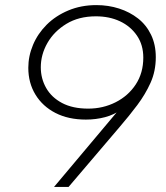

<svg xmlns="http://www.w3.org/2000/svg" viewBox="-20 -733 650 753"><path d="M192 0 455 -313 456 -304Q428 -283 392 -273.5Q356 -264 317 -264Q248 -264 197.5 -290Q147 -316 119 -362Q91 -408 91 -467Q91 -513 109.5 -557Q128 -601 163 -636Q198 -671 248 -692Q298 -713 358 -713Q405 -713 447 -699.5Q489 -686 521.5 -660.5Q554 -635 572.5 -596.5Q591 -558 591 -509Q591 -454 570.5 -408.5Q550 -363 518.5 -321Q487 -279 450 -236L249 0ZM326 -307Q384 -307 433.5 -332Q483 -357 512.5 -402Q542 -447 542 -507Q542 -557 517 -593.5Q492 -630 450.5 -649.5Q409 -669 356 -669Q289 -669 240.5 -639.5Q192 -610 166 -564.5Q140 -519 140 -469Q140 -425 161 -388Q182 -351 223.5 -329Q265 -307 326 -307Z"/></svg>

Font: MuseoModerno ExtraLight
Style: Italic
Weight: 250
Italic angle: -9°
Designer: Pablo Cosgaya, Héctor Gatti, Marcela Romero, and the Authors of The MuseoModerno Project.
Foundry: Omnibus-Type Team
Version: Version 1.003